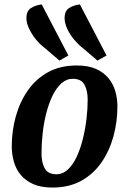

<svg xmlns="http://www.w3.org/2000/svg" viewBox="-20 -825 577 865"><path d="M216 20Q165 20 130 4.5Q95 -11 73.5 -37Q52 -63 42.5 -96.5Q33 -130 33 -165Q33 -235 51 -300Q69 -365 105 -417Q141 -469 196 -499.5Q251 -530 326 -530Q378 -530 412.5 -514.5Q447 -499 468.5 -473Q490 -447 499.5 -414Q509 -381 509 -346Q509 -276 491 -210.5Q473 -145 437 -93Q401 -41 346 -10.5Q291 20 216 20ZM234 -40Q263 -40 286 -61.5Q309 -83 325.5 -118.5Q342 -154 353 -198Q364 -242 369.5 -288Q375 -334 375 -376Q375 -417 360.5 -443.5Q346 -470 308 -470Q279 -470 256 -449Q233 -428 216 -392.5Q199 -357 188 -313Q177 -269 172 -222.5Q167 -176 167 -134Q167 -93 181.5 -66.5Q196 -40 234 -40ZM419 -552 350 -611Q332 -625 313.5 -647Q295 -669 283 -695Q271 -721 271 -743Q271 -776 291.5 -789Q312 -802 340 -805L460 -575ZM248 -552 179 -611Q160 -625 142 -647Q124 -669 111.5 -695Q99 -721 99 -743Q99 -776 120 -789Q141 -802 168 -805L288 -575Z"/></svg>

Font: Sansita Swashed Light Medium
Style: Regular
Weight: 500
Version: Version 1.003